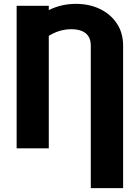

<svg xmlns="http://www.w3.org/2000/svg" viewBox="-20 -757 712 980"><path d="M608.4 203.1H443.4V-523.4Q443.4 -552.2 431.9 -570.8Q420.4 -589.4 397.9 -598.6Q375.5 -607.9 343.8 -607.9Q281.7 -607.9 224.1 -571Q166.5 -534.2 114.3 -464.4V-615.7Q164.1 -673.3 228.5 -705.3Q293 -737.3 367.7 -737.3Q435.5 -737.3 490 -711.2Q544.4 -685.1 576.4 -637.2Q608.4 -589.4 608.4 -523.4ZM229 -727.5V0H64.9V-727.5Z"/></svg>

Font: Inter 24pt ExtraBold
Style: Regular
Weight: 800
Designer: Rasmus Andersson
Foundry: rsms
Version: Version 4.001;git-66647c0bb